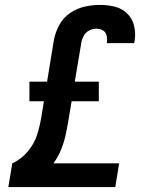

<svg xmlns="http://www.w3.org/2000/svg" viewBox="-20 -763 616 783"><path d="M14 0H450L466 -97H198Q217 -123 229 -152.5Q241 -182 247.5 -212Q254 -242 259 -272L272 -350H383V-430H285L311 -585Q313 -600 320.5 -615Q328 -630 342.5 -638Q357 -646 372 -646Q387 -646 399 -639.5Q411 -633 414.5 -619Q418 -605 416 -591L415 -587H527Q528 -592 529 -597Q534 -627 527 -657Q520 -687 499 -707.5Q478 -728 449 -735.5Q420 -743 388 -743Q357 -743 325.5 -736Q294 -729 266 -710Q238 -691 222 -661.5Q206 -632 200 -601L172 -430H100V-350H159L149 -288Q143 -251 131.5 -214Q120 -177 93 -145Q66 -113 30 -97Z"/></svg>

Font: Iosevka Sparkle Semibold
Style: Italic
Weight: 600
Italic angle: -9°
Designer: Belleve Invis
Foundry: Belleve Invis
Version: Version 4.5.0; ttfautohint (v1.8.3)